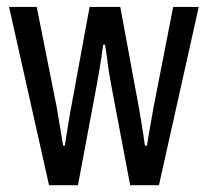

<svg xmlns="http://www.w3.org/2000/svg" viewBox="-20 -547 614 567"><path d="M124.8 0 6.8 -526.5H88.4L147.6 -229.8Q150.2 -214.6 153.6 -193.5Q157.1 -172.5 160.8 -151.6Q164.5 -130.7 166.4 -117H171.5Q174.5 -134.1 177.6 -155.8Q180.8 -177.6 184.3 -197.6Q187.8 -217.5 190.2 -230.4L244.6 -526.5H335.2L390.1 -229.4Q392.6 -214.8 396.1 -194.3Q399.5 -173.8 402.7 -153.1Q406 -132.4 407.9 -117H414Q416.4 -132.9 420.1 -154.3Q423.8 -175.7 427.5 -196Q431.2 -216.2 433.2 -228.8L491.4 -526.5H566.9L449.4 0H364.4L309.2 -291.7Q306.2 -307.3 302.5 -329.8Q298.8 -352.3 296.1 -375.5Q293.3 -398.7 289.9 -415.1H284.8Q282.9 -399.3 279.4 -377.4Q275.9 -355.6 272.2 -332.8Q268.5 -310 264.9 -291.7L210.2 0Z"/></svg>

Font: Archivo SemiBold Condensed
Style: Regular
Weight: 600
Width: 3
Version: Version 2.001